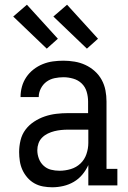

<svg xmlns="http://www.w3.org/2000/svg" viewBox="-20 -785 540 813"><path d="M201 8Q182 8 162.5 4.5Q143 1 126 -8.5Q109 -18 96 -33Q83 -48 75 -65.5Q67 -83 64 -102.5Q61 -122 61 -141Q61 -166 67 -191Q73 -216 88 -236Q103 -256 124.5 -270Q146 -284 169.5 -292Q193 -300 218 -303Q243 -306 268 -306H353V-355Q353 -376 347 -396.5Q341 -417 326 -431.5Q311 -446 290 -452Q269 -458 249 -458Q230 -458 211 -454Q192 -450 177 -439Q162 -428 153 -410.5Q144 -393 144 -374H67Q67 -397 73 -418.5Q79 -440 91.5 -458.5Q104 -477 122 -491Q140 -505 161 -513.5Q182 -522 204 -525Q226 -528 249 -528Q272 -528 296 -524Q320 -520 341.5 -510Q363 -500 381 -484Q399 -468 410.5 -447Q422 -426 426.5 -402.5Q431 -379 431 -355V-70H477V0H354V-86Q344 -64 328.5 -45.5Q313 -27 292.5 -15Q272 -3 248.5 2.5Q225 8 201 8ZM232 -62Q256 -62 279.5 -69Q303 -76 320.5 -92.5Q338 -109 346 -132.5Q354 -156 354 -180V-236H268Q253 -236 238.5 -234.5Q224 -233 210 -229.5Q196 -226 182.5 -219.5Q169 -213 158.5 -202.5Q148 -192 143 -178Q138 -164 138 -149Q138 -131 144.5 -113.5Q151 -96 164.5 -83.5Q178 -71 195.5 -66.5Q213 -62 232 -62ZM348 -579 206 -715 264 -765 395 -621ZM178 -579 36 -715 94 -765 225 -621Z"/></svg>

Font: Iosevka Curly Slab
Style: Regular
Weight: 400
Monospace: yes
Designer: Belleve Invis
Foundry: Belleve Invis
Version: Version 22.1.2; ttfautohint (v1.8.4)